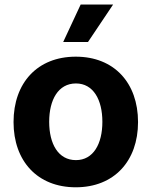

<svg xmlns="http://www.w3.org/2000/svg" viewBox="-20 -797 654 828"><path d="M306.8 10.7C472.3 10.7 575.3 -102.6 575.3 -270.6C575.3 -439.6 472.3 -552.6 306.8 -552.6C141.3 -552.6 38.4 -439.6 38.4 -270.6C38.4 -102.6 141.3 10.7 306.8 10.7ZM307.5 -106.5C231.2 -106.5 192.1 -176.5 192.1 -271.7C192.1 -366.8 231.2 -437.1 307.5 -437.1C382.5 -437.1 421.5 -366.8 421.5 -271.7C421.5 -176.5 382.5 -106.5 307.5 -106.5ZM252.5 -615.8H359.4L467.7 -777.3H327.8Z"/></svg>

Font: Karasuma Gothic
Style: Bold
Weight: 700
Designer: Rasmus Andersson / Ryoko Nishizuka
Foundry: Genbu
Version: Version 1.00